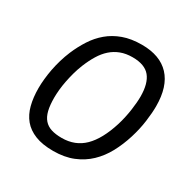

<svg xmlns="http://www.w3.org/2000/svg" viewBox="-160 -833 972 991"><g transform="rotate(30 326.5 -338.0)"><path d="M284.2 14.2Q219.7 14.2 176.3 -3.2Q132.8 -20.5 106.4 -52.2Q80.1 -84 68.6 -128.9Q57.1 -173.8 57.1 -229Q57.1 -254.9 60.1 -283.9Q63 -313 68.8 -343.8Q74.7 -374.5 84 -406Q93.3 -437.5 106 -467.8Q125.5 -513.7 151.6 -554.2Q177.7 -594.7 213.6 -625Q249.5 -655.3 297.4 -672.6Q345.2 -689.9 408.2 -689.9Q516.6 -689.9 573.2 -629.4Q629.9 -568.8 629.9 -451.2Q629.9 -412.6 623 -360.8Q616.2 -309.1 599.1 -253.9Q581.5 -197.3 555.2 -148.4Q528.8 -99.6 491 -63.5Q453.1 -27.3 402.1 -6.6Q351.1 14.2 284.2 14.2ZM151.9 -227.1Q151.9 -182.1 159.4 -151.4Q167 -120.6 183.6 -101.6Q200.2 -82.5 226.3 -74.2Q252.4 -65.9 289.1 -65.9Q368.7 -65.9 421.1 -117.4Q473.6 -168.9 506.8 -274.9Q514.2 -298.8 519.5 -323.5Q524.9 -348.1 528.3 -371.6Q531.7 -395 533.4 -416Q535.2 -437 535.2 -454.1Q535.2 -532.7 503.4 -571.3Q471.7 -609.9 398.9 -609.9Q359.4 -609.9 328.6 -598.1Q297.9 -586.4 273.4 -564.7Q249 -543 230 -511.7Q210.9 -480.5 194.8 -440.9Q183.6 -413.1 175.5 -383.8Q167.5 -354.5 162.1 -326.7Q156.7 -298.8 154.3 -273.2Q151.9 -247.6 151.9 -227.1Z"/></g></svg>

Font: Clear Sans
Style: Italic
Weight: 400
Italic angle: -12°
Foundry: Intel Corporation
Version: Version 1.00